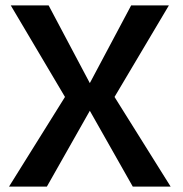

<svg xmlns="http://www.w3.org/2000/svg" viewBox="-20 -695 682 715"><path d="M13.5 0H154.5L314.5 -282.5L474.5 0H615.5L406.5 -334L609 -675H468.5L314.5 -385.5L161 -675H20L222 -334Z"/></svg>

Font: Anybody UltraCondensed Thin Medium
Style: Regular
Weight: 500
Version: Version 1.111